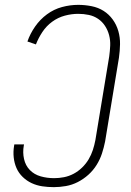

<svg xmlns="http://www.w3.org/2000/svg" viewBox="-20 -763 540 791"><path d="M202 8Q177 8 154 4.5Q131 1 110.5 -8.5Q90 -18 73.5 -34Q57 -50 48 -70.5Q39 -91 36.5 -114.5Q34 -138 38 -162L39 -168H79L78 -163Q73 -135 79 -108Q85 -81 103 -62.5Q121 -44 147.5 -36.5Q174 -29 203 -29Q223 -29 243.5 -33Q264 -37 283 -47Q302 -57 318 -72.5Q334 -88 345 -106.5Q356 -125 362.5 -145Q369 -165 373 -186L430 -531Q433 -553 434 -575Q435 -597 429.5 -618Q424 -639 412.5 -656.5Q401 -674 384 -685.5Q367 -697 346 -701.5Q325 -706 302 -706Q275 -706 247 -698.5Q219 -691 195 -673.5Q171 -656 154.5 -631Q138 -606 128 -580L93 -592Q104 -624 124.5 -653.5Q145 -683 173.5 -704Q202 -725 235.5 -734Q269 -743 302 -743Q330 -743 357.5 -737.5Q385 -732 407 -718Q429 -704 444.5 -682.5Q460 -661 467.5 -635Q475 -609 474.5 -581Q474 -553 470 -525L413 -180Q408 -155 400 -130.5Q392 -106 378 -83.5Q364 -61 344 -43Q324 -25 300.5 -13Q277 -1 251.5 3.5Q226 8 202 8Z"/></svg>

Font: Iosevka Curly Extralight
Style: Italic
Weight: 200
Italic angle: -9°
Monospace: yes
Designer: Belleve Invis
Foundry: Belleve Invis
Version: Version 22.1.2; ttfautohint (v1.8.4)